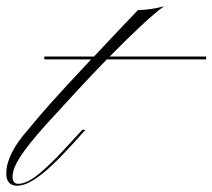

<svg xmlns="http://www.w3.org/2000/svg" viewBox="-89 -582 676 611"><path d="M57 -185Q-1 -120 -25 -82.5Q-49 -45 -49 -20Q-49 3 -31 3Q-12 3 12 -12Q36 -27 71.5 -61.5Q107 -96 161 -156L173 -169H183L174 -159Q93 -67 45.5 -29Q-2 9 -34 9Q-69 9 -69 -30Q-69 -91 0 -169Q19 -192 36 -212Q53 -232 74 -255.5Q95 -279 125.5 -312Q156 -345 201 -393H52V-402H210Q238 -432 272.5 -468.5Q307 -505 350 -550Q367 -550 389 -553Q411 -556 433 -562Q406 -543 361 -501Q316 -459 260 -402H567V-393H251Q206 -347 157 -294Q108 -241 57 -185Z"/></svg>

Font: Ballet 16pt
Style: Regular
Weight: 400
Designer: Maximiliano R. Sproviero
Foundry: Omnibus-Type
Version: Version 1.100; ttfautohint (v1.8.3)